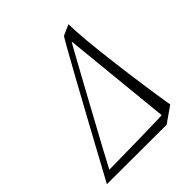

<svg xmlns="http://www.w3.org/2000/svg" viewBox="-208 -896 1059 1059"><g transform="rotate(-45 321.5 -366.5)"><path d="M431 -726 494 -754Q495 -655 522.5 -433.5Q550 -212 578 -44L485 21L20 20Q403 -686 431 -726ZM439 -674Q437 -674 269.5 -367Q102 -60 86 -27Q112 -27 155.5 -28Q199 -29 290 -30Q503 -34 503 -36Z"/></g></svg>

Font: Felipa
Style: Regular
Weight: 400
Designer: Javier Alcaraz
Foundry: Fontstage
Version: Version 1.001